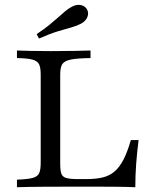

<svg xmlns="http://www.w3.org/2000/svg" viewBox="-20 -782 627 802"><path d="M50.8 0V-31.5Q95.2 -33.1 116.1 -38.7Q137.1 -44.4 143.5 -58.5Q150 -72.6 150 -100.8V-470.2Q150 -500 143.1 -513.7Q136.3 -527.4 115.3 -533.1Q94.4 -538.7 50.8 -539.5V-571Q72.6 -570.2 108.1 -569.4Q143.5 -568.5 191.1 -568.5Q249.2 -568.5 291.9 -569.4Q334.7 -570.2 358.1 -571V-539.5Q302.4 -538.7 275.4 -533.1Q248.4 -527.4 239.9 -513.7Q231.5 -500 231.5 -470.2V-99.2Q231.5 -71.8 235.9 -57.7Q240.3 -43.5 256.5 -38.7Q272.6 -33.9 304.8 -33.9H338.7Q379.8 -33.9 408.5 -40.7Q437.1 -47.6 458.1 -65.3Q479 -83.1 495.6 -114.9Q512.1 -146.8 526.6 -196.8H558.9Q552.4 -146 548.8 -97.6Q545.2 -49.2 545.2 0Q508.1 -1.6 457.3 -2Q406.5 -2.4 337.1 -2.4Q241.9 -2.4 169.8 -2Q97.6 -1.6 50.8 0ZM142.7 -621 133.1 -639.5Q164.5 -660.5 186.3 -678.2Q208.1 -696 223.8 -710.1Q239.5 -724.2 252.4 -735.1Q265.3 -746 279 -753.2Q299.2 -764.5 317.3 -760.9Q335.5 -757.3 343.5 -742.7Q351.6 -728.2 345.2 -711.3Q338.7 -694.4 318.5 -683.1Q301.6 -674.2 278.6 -667.7Q255.6 -661.3 223 -651.6Q190.3 -641.9 142.7 -621Z"/></svg>

Font: Playfair 12pt
Style: Regular
Weight: 400
Designer: Claus Eggers Sørensen
Foundry: Claus Eggers Sørensen
Version: Version 2.000;gftools[0.9.28]